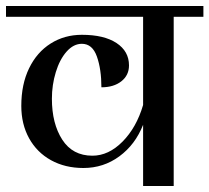

<svg xmlns="http://www.w3.org/2000/svg" viewBox="-32 -620 698 640"><path d="M445 -204Q419 -138 366 -99Q313 -60 246 -60Q185 -60 138 -86Q91 -112 65 -159Q39 -206 39 -267Q39 -339 65 -392.5Q91 -446 137 -475Q183 -504 241 -504Q315 -504 356.5 -476.5Q398 -449 398 -402Q398 -369 372.5 -349Q347 -329 306 -329Q306 -389 291 -431.5Q276 -474 241 -474Q213 -474 190 -448Q167 -422 154 -379.5Q141 -337 141 -291Q141 -208 175.5 -154.5Q210 -101 276 -101Q330 -101 376.5 -148Q423 -195 445 -270V-564H-12V-600H646V-564H547V0H445Z"/></svg>

Font: Arya
Style: Regular
Weight: 400
Designer: Eduardo Rodriguez Tunni, Modular Infotech
Foundry: Eduardo Rodriguez Tunni, Modular Infotech
Version: Version 1.002